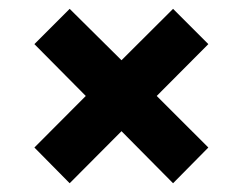

<svg xmlns="http://www.w3.org/2000/svg" viewBox="-20 -545 551 436"><path d="M453.1 -444.8 335.9 -327.1 453.1 -210 373 -128.9 255.9 -247.1 138.2 -128.9 58.1 -210 174.8 -327.1 58.1 -444.8 138.2 -524.9 255.9 -408.2 373 -524.9Z"/></svg>

Font: Montserrat-Arabic
Style: Bold
Weight: 700
Designer: Mohamed Gaber
Foundry: Kief Type Foundry
Version: Version 5.008;PS 005.008;hotconv 1.0.88;makeotf.lib2.5.64775